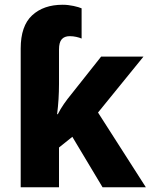

<svg xmlns="http://www.w3.org/2000/svg" viewBox="-20 -787 633 807"><path d="M243 -767Q266 -767 289 -762Q312 -757 323 -752V-625Q314 -629 300.5 -632Q287 -635 273 -635Q251 -635 239.5 -622Q228 -609 228 -579V-434Q228 -402 226 -370Q224 -338 220 -307H223Q234 -329 249 -350.5Q264 -372 279 -390L405 -549H583L392 -314L593 0H411L284 -212L228 -167V0H67V-583Q67 -678 115 -722.5Q163 -767 243 -767Z"/></svg>

Font: Noto Sans SemiCondensed ExtraBold
Style: Regular
Weight: 800
Width: 4
Designer: Monotype Design Team
Foundry: Monotype Imaging Inc.
Version: Version 2.013; ttfautohint (v1.8.4.7-5d5b)